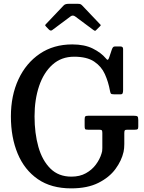

<svg xmlns="http://www.w3.org/2000/svg" viewBox="-20 -1000 774 1031"><path d="M454.5 -378.5H698Q713 -378.5 717.8 -375Q722.5 -371.5 722.5 -355V-320.5Q722.5 -309.5 719 -306.5Q715.5 -303.5 703.5 -303.5H664.5Q653 -303.5 650.2 -300Q647.5 -296.5 647.5 -285V-226.5Q647.5 -203 643.5 -184.5Q633 -137.5 600 -92.5Q567 -47.5 508.2 -18Q449.5 11.5 362 11.5Q255 11.5 183.2 -38Q111.5 -87.5 75 -174.8Q38.5 -262 38.5 -375Q38.5 -486.5 79 -573.8Q119.5 -661 193.5 -711.2Q267.5 -761.5 368 -761.5Q434 -761.5 478.5 -739.2Q523 -717 548.5 -686.5Q555 -677.5 559 -679.2Q563 -681 567 -693.5L580.5 -734Q583 -741 586.5 -745.8Q590 -750.5 597 -750.5H626.5Q641 -750.5 641 -737V-516.5Q641 -507.5 639 -500.5Q637 -493.5 627.5 -493.5H593Q578.5 -493.5 575.5 -497.5Q572.5 -501.5 570.5 -512.5Q562 -560 543.2 -601.8Q524.5 -643.5 485.5 -669.5Q446.5 -695.5 378 -695.5Q309.5 -695.5 262 -653Q214.5 -610.5 190 -538Q165.5 -465.5 165.5 -375Q165.5 -284.5 186.2 -211.2Q207 -138 250.8 -94.8Q294.5 -51.5 363.5 -51.5Q408.5 -51.5 441.2 -69.8Q474 -88 495 -116.5Q516 -145 525 -175Q527.5 -182 528.5 -188.2Q529.5 -194.5 529.5 -205V-286.5Q529.5 -298.5 525.8 -301Q522 -303.5 511 -303.5H453Q439.5 -303.5 437 -307Q434.5 -310.5 434.5 -323.5V-358.5Q434.5 -371.5 438.2 -375Q442 -378.5 454.5 -378.5ZM242.5 -841.5 228 -856.5Q222.5 -862.5 222.5 -864.5Q222.5 -866.5 228 -872L322 -971Q330 -979.5 348.5 -979.5H398Q408 -979.5 412.2 -977.5Q416.5 -975.5 421 -971L517 -870Q521 -866.5 521 -864.8Q521 -863 517 -859L497.5 -839.5Q492 -834 490 -834.2Q488 -834.5 481.5 -839L384 -911.5Q371 -921 359 -912L260.5 -838.5Q252 -832 242.5 -841.5Z"/></svg>

Font: Besley* Narrow Medium
Style: Regular
Weight: 500
Width: 4
Designer: Owen Earl
Foundry: indestructible type*
Version: Version 3.000; ttfautohint (v1.8.3)